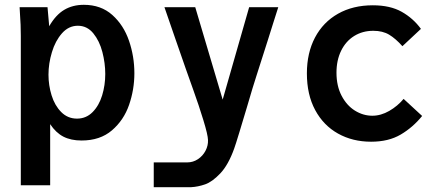

<svg xmlns="http://www.w3.org/2000/svg" viewBox="-20 -580 1840 798"><path d="M63 -523 61.5 -550H177.5L184.5 -471Q211.5 -518 246.8 -539Q282 -560 328.5 -560Q399.5 -560 446.8 -517.8Q494 -475.5 516.2 -410.5Q538.5 -345.5 538.5 -275.5Q538.5 -208 516.5 -144.2Q494.5 -80.5 445.2 -38.2Q396 4 319 4Q274.5 4 243.2 -12.2Q212 -28.5 188.5 -64V190H66.5V-431Q66.5 -477.5 63 -523ZM417.5 -272.5Q417.5 -317.5 405.5 -363.8Q393.5 -410 367.8 -441.5Q342 -473 303.5 -473Q265.5 -473 237.8 -441.8Q210 -410.5 195.8 -363.2Q181.5 -316 181.5 -269.5Q181.5 -225.5 194.5 -183.5Q207.5 -141.5 234.5 -114.2Q261.5 -87 300 -87Q338 -87 364.8 -114Q391.5 -141 404.5 -183.5Q417.5 -226 417.5 -272.5Z M758 95Q782.5 95 802.8 81.5Q823 68 834.2 46.5Q845.5 25 844.5 2Q844 -19.5 825.2 -80.8Q806.5 -142 784.5 -203Q774 -231 752 -294.5Q730 -358 708 -421Q681 -500.5 663.5 -550H791.5L905.5 -166L1015.5 -550H1136.5Q1125.5 -516.5 1114.8 -481.8Q1104 -447 1093 -412.5Q1054 -290 1046.5 -267Q1032.5 -224.5 1006 -133.5Q990 -80.5 974.8 -30Q959.5 20.5 953.5 37Q929 105.5 895.5 140.8Q862 176 832.5 186.2Q803 196.5 774 198H619V95Z M1255.5 -275Q1255.5 -360 1289.2 -424Q1323 -488 1385 -523Q1447 -558 1529.5 -558Q1601.5 -558 1649.5 -531Q1697.5 -504 1729.5 -460L1652.5 -388Q1624.5 -419.5 1597.5 -435.8Q1570.5 -452 1531.5 -452Q1487 -452 1452.2 -430.5Q1417.5 -409 1398 -369.5Q1378.5 -330 1378.5 -278Q1378.5 -222.5 1399.8 -182Q1421 -141.5 1455.2 -120.2Q1489.5 -99 1527.5 -99Q1563 -99 1597.8 -119Q1632.5 -139 1657.5 -169L1734.5 -98Q1696 -50.5 1645.5 -20.8Q1595 9 1522.5 9Q1445.5 9 1385 -24.8Q1324.5 -58.5 1290 -122.5Q1255.5 -186.5 1255.5 -275Z"/></svg>

Font: JuliaMono
Style: Bold
Weight: 700
Monospace: yes
Designer: cormullion
Foundry: corm
Version: Version 0.055; ttfautohint (v1.8.4)